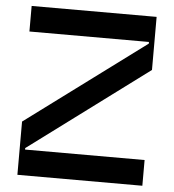

<svg xmlns="http://www.w3.org/2000/svg" viewBox="-52 -775 747 824"><g transform="rotate(5 321.5 -363.5)"><path d="M591.6 0V-110.8H76.7V-117.2L589.5 -498.6V-727.3H51.1V-617.2H566.1V-610.1L53.3 -229.4V0Z"/></g></svg>

Font: Riot Sans 2.0
Style: Bold
Weight: 600
Designer: Rasmus Andersson
Foundry: rsms
Version: Version 3.006;hotconv 1.0.109;makeotfexe 2.5.65596